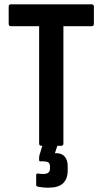

<svg xmlns="http://www.w3.org/2000/svg" viewBox="-20 -675 475 889"><path d="M171.6 0Q161.2 0 161.2 -10.9V-553.8H30.1Q20.2 -553.8 20.2 -565.3V-644.1Q20.2 -655 30.1 -655H404.8Q414.7 -655 414.7 -644.1V-565.3Q414.7 -553.8 404.8 -553.8H273.6V-10.9Q273.6 0 263.7 0ZM204.6 194Q190.2 194 177.8 192.7Q165.4 191.5 155.9 189.5Q151 188 149.2 186.5Q147.5 185 147.5 180.5V136Q147.5 127.5 155.4 128.5Q160.4 129.5 166.9 130Q173.4 130.5 180.4 130.5Q197 130.5 204.2 124Q211.4 117.5 211.4 105.9V96.3Q211.4 81.7 203.7 76.9Q195.9 72.1 181.9 72.1H167.4Q160.9 72.1 160.9 65.6Q160.9 61.1 161.1 54.9Q161.4 48.7 162.4 44.7L185.8 -32.1Q188.8 -39.6 195.7 -39.6H248.1Q259 -39.6 255 -28.1L234.2 34.2H240.6Q265.5 34.2 279.5 49.9Q293.4 65.6 293.4 94.7V114.2Q293.4 153.2 272 173.6Q250.7 194 204.6 194Z"/></svg>

Font: Sofia Sans Condensed
Style: Regular
Weight: 400
Designer: Botio Nikoltchev, Ani Petrova
Foundry: lettersoup
Version: Version 4.100